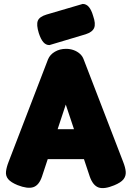

<svg xmlns="http://www.w3.org/2000/svg" viewBox="-20 -939 669 975"><path d="M605 -118Q617 -88 618.5 -66.5Q620 -45 607 -28.5Q594 -12 560 2Q509 23 480.5 13Q452 3 436 -42L314 -408L193 -42Q178 2 149 11.5Q120 21 69 1Q35 -13 21.5 -29.5Q8 -46 10.5 -68Q13 -90 24 -118L224 -638Q234 -662 259 -676.5Q284 -691 315 -691Q336 -691 354 -684.5Q372 -678 385.5 -666Q399 -654 405 -637ZM154 -131 230 -283H399L475 -131ZM231 -710Q213 -710 200 -725Q187 -740 177 -771Q164 -813 172 -833.5Q180 -854 216 -865L400 -919Q418 -919 431 -904Q444 -889 453 -858Q467 -818 458 -797Q449 -776 415 -765Z"/></svg>

Font: Fredoka SemiCondensed
Style: Bold
Weight: 700
Width: 4
Designer: Ben Nathan
Foundry: Milena B. Brandão, Ben Nathan
Version: Version 2.001